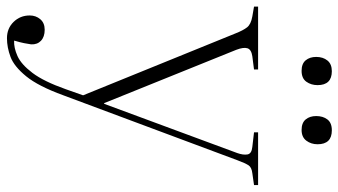

<svg xmlns="http://www.w3.org/2000/svg" viewBox="-236 -530 996 565"><g transform="rotate(90 262.5 -248.0)"><path d="M93 230Q64 230 45 210.5Q26 191 26 163Q26 145 37 132Q48 119 68 119Q89 119 100.5 130Q112 141 111 159Q110 167 107.5 179.5Q105 192 100 209Q121 210 145.5 199Q170 188 195 155Q220 122 243 57L261 6L79 -442Q70 -465 61 -476.5Q52 -488 29 -492L0 -497V-509H185V-497L146 -492Q126 -489 122.5 -477.5Q119 -466 127 -445L284 -56H286L431 -448Q437 -465 435 -477.5Q433 -490 413 -492L370 -497V-509H525V-497L490 -492Q473 -490 467 -481Q461 -472 452 -448L261 64Q234 138 205 173.5Q176 209 148 219.5Q120 230 93 230ZM363 -637Q342 -637 332 -649Q322 -661 322 -680Q322 -700 332 -713Q342 -726 364 -726Q405 -726 405 -684Q405 -665 394.5 -651Q384 -637 363 -637ZM189 -637Q168 -637 158 -649Q148 -661 148 -680Q148 -700 158.5 -713Q169 -726 190 -726Q231 -726 231 -684Q231 -665 221 -651Q211 -637 189 -637Z"/></g></svg>

Font: Display Extralight
Style: Regular
Weight: 200
Designer: Latin by Veronika Burian and Jose Scaglione. Greek by Irene Vlachou. Cyrillic by Vera Evstafieva.
Foundry: TypeTogether
Version: Version 3.002